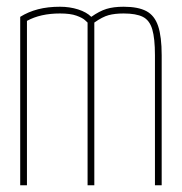

<svg xmlns="http://www.w3.org/2000/svg" viewBox="-20 -550 540 570"><path d="M40 0V-500Q64 -515 93 -522.5Q122 -530 158 -530Q187 -530 212 -522Q237 -514 251 -500Q275 -517 296 -523.5Q317 -530 347 -530Q390 -530 414.5 -517Q439 -504 449.5 -472.5Q460 -441 460 -386V0H440V-386Q440 -436 432 -463Q424 -490 404 -500Q384 -510 347 -510Q321 -510 302.5 -505Q284 -500 260 -483V0H240V-483Q240 -483 232.5 -490Q225 -497 207 -503.5Q189 -510 158 -510Q100 -510 60 -488V0Z"/></svg>

Font: M PLUS Code Latin Thin
Style: Regular
Weight: 250
Designer: Coji Morishita
Foundry: UNDERFOREST DESIGN
Version: Version 1.002; ttfautohint (v1.8.3)